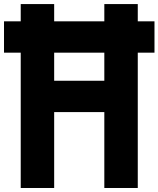

<svg xmlns="http://www.w3.org/2000/svg" viewBox="-20 -937 790 957"><path d="M83.3 -916.7H250V-830.7H500V-916.7H666.7V-830.7H750V-674.5H666.7V0H500V-378.3H250V0H83.3V-674.5H0V-830.7H83.3ZM250 -674.5V-534.5H500V-674.5Z"/></svg>

Font: Monoid
Style: Bold
Weight: 700
Width: 4
Designer: Andreas Larsen (@larsenwork)
Version: Version 0.61